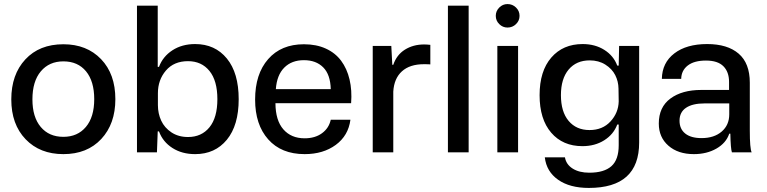

<svg xmlns="http://www.w3.org/2000/svg" viewBox="-20 -757 3811 954"><path d="M294.9 8.8Q178.2 8.8 107.2 -65.2Q36.1 -139.2 36.1 -263.2Q36.1 -386.7 106 -461.9Q175.8 -537.1 294.9 -537.1Q411.1 -537.1 482.2 -463.1Q553.2 -389.2 553.2 -264.2Q553.2 -141.6 483.2 -66.4Q413.1 8.8 294.9 8.8ZM141.1 -263.2Q141.1 -175.3 182.4 -126.2Q223.6 -77.1 294.9 -77.1Q365.2 -77.1 406.7 -126.2Q448.2 -175.3 448.2 -264.2Q448.2 -353 407.5 -402.6Q366.7 -452.1 294.9 -452.1Q224.6 -452.1 182.9 -402.6Q141.1 -353 141.1 -263.2Z M949.7 8.8Q884.3 8.8 836.7 -21.7Q789.1 -52.2 770 -104H763.7L759.8 0H660.6V-729H763.7V-424.8H770Q789.1 -476.1 836.7 -507.1Q884.3 -538.1 949.7 -538.1Q1048.3 -538.1 1107.2 -466.3Q1166 -394.5 1166 -264.2Q1166 -134.3 1107.2 -62.7Q1048.3 8.8 949.7 8.8ZM764.6 -234.9Q764.6 -192.9 781 -157.5Q797.4 -122.1 832 -99.1Q866.7 -76.2 914.1 -76.2Q981.4 -76.2 1020.8 -124.5Q1060.1 -172.9 1060.1 -264.2Q1060.1 -356 1020.8 -404.5Q981.4 -453.1 914.1 -453.1Q844.2 -453.1 804.4 -406.5Q764.6 -359.9 764.6 -293.9Z M1493.7 8.8Q1377.9 8.8 1312.7 -64.5Q1247.6 -137.7 1247.6 -262.2Q1247.6 -389.2 1312.3 -463.1Q1377 -537.1 1490.2 -537.1Q1551.8 -537.1 1598.9 -515.6Q1646 -494.1 1675 -455.1Q1704.1 -416 1716.8 -362.3Q1729.5 -308.6 1724.6 -244.1H1348.6Q1349.1 -158.7 1387.9 -114.3Q1426.8 -69.8 1493.7 -69.8Q1545.4 -69.8 1579.8 -95Q1614.3 -120.1 1623.5 -162.1H1721.2Q1710.9 -83 1648.4 -37.1Q1585.9 8.8 1493.7 8.8ZM1350.6 -314H1623.5Q1621.6 -386.7 1585.9 -422.4Q1550.3 -458 1490.2 -458Q1429.2 -458 1392.3 -420.9Q1355.5 -383.8 1350.6 -314Z M1832 0V-528.8H1924.3L1929.2 -435.1H1934.1Q1950.7 -484.4 1991.9 -510.3Q2033.2 -536.1 2087.4 -536.1Q2100.6 -536.1 2118.2 -534.2V-437Q2110.4 -438 2086.4 -438Q2016.1 -438 1977.1 -402.6Q1938 -367.2 1934.1 -301.8V0Z M2205.6 0V-729H2308.6V0Z M2451.2 0V-528.8H2554.2V0ZM2501.5 -736.8Q2526.4 -736.8 2543.9 -719.7Q2561.5 -702.6 2561.5 -678.2Q2561.5 -654.3 2543.9 -637.2Q2526.4 -620.1 2501.5 -620.1Q2478 -620.1 2460.7 -637.2Q2443.4 -654.3 2443.4 -678.2Q2443.4 -702.1 2460.7 -719.5Q2478 -736.8 2501.5 -736.8Z M2905.8 176.8Q2811 176.8 2753.2 136.2Q2695.3 95.7 2687 24.9H2787.1Q2793 60.1 2825.4 80.6Q2857.9 101.1 2908.2 101.1Q2981.4 101.1 3017.8 68.8Q3054.2 36.6 3054.2 -35.2V-138.2H3046.9Q3028.8 -89.4 2982.4 -60.1Q2936 -30.8 2874 -30.8Q2776.4 -30.8 2718.8 -97.7Q2661.1 -164.6 2661.1 -284.2Q2661.1 -403.8 2719.2 -470.9Q2777.3 -538.1 2875 -538.1Q2937 -538.1 2982.9 -509Q3028.8 -480 3046.9 -431.2H3054.2L3056.2 -528.8H3155.8V-48.8Q3155.8 176.8 2905.8 176.8ZM2767.1 -284.2Q2767.1 -201.7 2805.4 -156.2Q2843.8 -110.8 2909.2 -110.8Q2974.1 -110.8 3013.4 -153.6Q3052.7 -196.3 3054.2 -252.9L3053.2 -316.9Q3052.7 -352.5 3036.9 -383.8Q3021 -415 2987.8 -436Q2954.6 -457 2910.2 -457Q2843.8 -457 2805.4 -411.4Q2767.1 -365.7 2767.1 -284.2Z M3427.7 8.8Q3349.1 8.8 3301.3 -33Q3253.4 -74.7 3253.4 -143.1Q3253.4 -224.6 3311 -267.3Q3368.7 -310.1 3464.8 -310.1H3602.5V-350.1Q3602.5 -399.4 3574.5 -427.7Q3546.4 -456.1 3487.8 -456.1Q3429.2 -456.1 3397.5 -431.6Q3365.7 -407.2 3364.7 -365.2H3268.6Q3270 -445.3 3330.6 -491.7Q3391.1 -538.1 3493.7 -538.1Q3594.7 -538.1 3650.1 -490.5Q3705.6 -442.9 3705.6 -346.2V-107.9Q3705.6 -19.5 3714.8 0H3616.7Q3610.4 -17.6 3608.9 -92.8H3603.5Q3587.9 -46.4 3539.8 -18.8Q3491.7 8.8 3427.7 8.8ZM3356.4 -157.2Q3356.4 -116.2 3384.8 -93.5Q3413.1 -70.8 3465.8 -70.8Q3528.3 -70.8 3565.9 -103.3Q3603.5 -135.7 3603.5 -189V-243.2H3481.4Q3420.9 -243.2 3388.7 -221.4Q3356.4 -199.7 3356.4 -157.2Z"/></svg>

Font: Lumene Sans Medium
Style: Regular
Weight: 500
Designer: Deni Anggara
Version: Version 1.003;Glyphs 3.1.2 (3151)